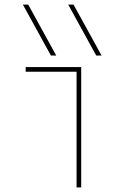

<svg xmlns="http://www.w3.org/2000/svg" viewBox="-20 -810 590 830"><path d="M200 -570 79 -790H102L223 -570ZM396 -570 275 -790H298L419 -570ZM311 0V-500H91V-520H331V0Z"/></svg>

Font: M PLUS Code Latin SemiExpanded Thin
Style: Regular
Weight: 250
Width: 6
Designer: Coji Morishita
Foundry: UNDERFOREST DESIGN
Version: Version 1.002; ttfautohint (v1.8.3)